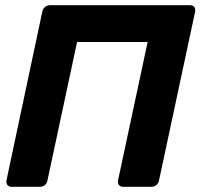

<svg xmlns="http://www.w3.org/2000/svg" viewBox="-20 -720 777 740"><path d="M25 0Q14 0 8.5 -7Q3 -14 5 -25L143 -675Q145 -686 153.5 -693Q162 -700 173 -700H712Q723 -700 728.5 -693Q734 -686 732 -675L593 -25Q591 -14 583 -7Q575 0 564 0H455Q444 0 438.5 -7Q433 -14 435 -25L549 -558H277L163 -25Q161 -14 153 -7Q145 0 134 0Z"/></svg>

Font: Rubik Light SemiBold
Style: Italic
Weight: 600
Italic angle: -12°
Version: Version 2.104